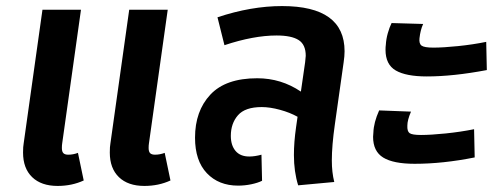

<svg xmlns="http://www.w3.org/2000/svg" viewBox="-20 -598 1658 633"><path d="M256 -3Q217 15 170 15Q116 15 86 -14Q56 -43 56 -95Q56 -115 58 -125L120 -566H247L185 -125Q184 -119 184 -110Q184 -98 189 -93Q194 -88 205 -88Q221 -88 237 -94ZM542 -3Q503 15 456 15Q402 15 372 -14Q342 -43 342 -95Q342 -115 344 -125L406 -566H533L471 -125Q470 -119 470 -110Q470 -98 475 -93Q480 -88 491 -88Q507 -88 523 -94Z M1116 -429Q1116 -413 1113 -393L1084 -188Q1074 -118 1074 -69Q1074 -30 1082 2L963 13Q949 -32 949 -87Q949 -129 956 -178L961 -213Q936 -227 903 -236Q870 -245 843 -245Q788 -245 764.5 -218Q741 -191 741 -150Q741 -119 756.5 -100.5Q772 -82 802 -82Q820 -82 842 -88L844 -2Q830 5 808.5 9.5Q787 14 765 14Q701 14 662 -27Q623 -68 623 -144Q623 -232 673.5 -286Q724 -340 828 -340Q907 -340 972 -296L986 -393Q988 -409 988 -414Q988 -451 964.5 -466Q941 -481 892 -481Q816 -481 720 -449L697 -541Q808 -578 910 -578Q1116 -578 1116 -429Z M1251 -434Q1251 -444 1252 -450Q1253 -469 1258.5 -488.5Q1264 -508 1271 -522L1375 -519Q1366 -499 1363 -472Q1361 -454 1370 -447.5Q1379 -441 1409 -441Q1441 -441 1490 -446Q1539 -451 1583 -460L1585 -367Q1474 -346 1387 -346Q1319 -346 1285 -365.5Q1251 -385 1251 -434ZM1210 -147 1211 -161Q1212 -194 1230 -234L1335 -230Q1323 -202 1323 -184Q1322 -165 1330.5 -159Q1339 -153 1368 -153Q1400 -153 1449 -158Q1498 -163 1543 -172L1545 -79Q1440 -58 1347 -58Q1277 -58 1243.5 -78.5Q1210 -99 1210 -147Z"/></svg>

Font: FiraGO Medium
Style: Italic
Weight: 500
Italic angle: -8°
Designer: bBox Type GmbH
Foundry: bBox Type GmbH
Version: Version 1.001